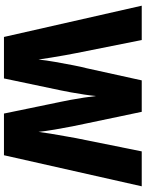

<svg xmlns="http://www.w3.org/2000/svg" viewBox="100 -854 754 995"><g transform="rotate(90 477.5 -357.0)"><path d="M946 -714 785 0H569L508 -295Q504 -313 498 -345.5Q492 -378 486.5 -414Q481 -450 478 -477Q476 -452 470.5 -416Q465 -380 459 -346.5Q453 -313 449 -295L387 0H172L10 -714H188L256 -373Q260 -353 266.5 -317.5Q273 -282 279 -244Q285 -206 289 -179Q293 -218 301.5 -266Q310 -314 318.5 -358Q327 -402 334 -428L397 -714H560L620 -428Q626 -401 635 -356Q644 -311 652 -263Q660 -215 664 -179Q667 -204 673 -240.5Q679 -277 685.5 -312.5Q692 -348 696 -372L765 -714Z"/></g></svg>

Font: Noto Sans Gurmukhi UI SemiCondensed Black
Style: Regular
Weight: 900
Width: 4
Designer: Jelle Bosma - Monotype Design Team
Foundry: Monotype Imaging Inc.
Version: Version 2.004; ttfautohint (v1.8.4.7-5d5b)